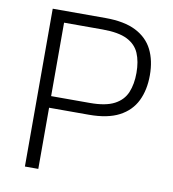

<svg xmlns="http://www.w3.org/2000/svg" viewBox="-80 -777 762 847"><g transform="rotate(10 301.0 -353.5)"><path d="M88 -707H324Q409 -707 461 -680.5Q513 -654 537 -606Q561 -558 561 -492Q561 -426 537 -377Q513 -328 461.5 -301Q410 -274 326 -274H148V0H88ZM322 -326Q392 -326 431 -346.5Q470 -367 485.5 -404.5Q501 -442 501 -492Q501 -543 485.5 -579.5Q470 -616 431 -635.5Q392 -655 320 -655H148V-326Z"/></g></svg>

Font: 42dot Sans Light
Style: Regular
Weight: 300
Designer: 42dot
Version: Version 1.000